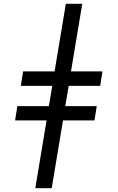

<svg xmlns="http://www.w3.org/2000/svg" viewBox="-20 -843 616 1006"><path d="M165 143H251L310 -212H475L487 -287H322L340 -393H505L517 -469H352L411 -823H325L266 -469H101L89 -393H254L236 -287H71L59 -212H224Z"/></svg>

Font: Iosevka Sparkle Oblique
Style: Regular
Weight: 400
Italic angle: -9°
Designer: Belleve Invis
Foundry: Belleve Invis
Version: Version 4.5.0; ttfautohint (v1.8.3)